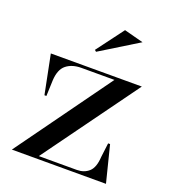

<svg xmlns="http://www.w3.org/2000/svg" viewBox="-133 -827 824 926"><g transform="rotate(20 278.5 -364.0)"><path d="M34 0 384 -485H214Q167 -485 137.5 -461.5Q108 -438 105 -381L102 -300H92L52 -500H519L167 -15H362Q399 -15 423.5 -37Q448 -59 451 -114L460 -187H470L517 0ZM254 -582 246 -589 350 -728 449 -702Z"/></g></svg>

Font: Kalnia
Style: Regular
Weight: 400
Designer: Frida Medrano
Foundry: Frida Medrano
Version: Version 1.105